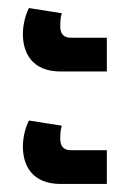

<svg xmlns="http://www.w3.org/2000/svg" viewBox="-20 -512 326 478"><path d="M131 -334H246V-418H157C137 -418 130 -429 130 -447C130 -459 131 -471 134 -479L52 -492C42 -472 37 -448 37 -427C37 -379 61 -334 131 -334ZM131 -54H246V-138H157C137 -138 130 -149 130 -167C130 -179 131 -191 134 -199L52 -212C42 -192 37 -168 37 -147C37 -99 61 -54 131 -54Z"/></svg>

Font: Noto Sans Thai UI ExtCond SemBd
Style: Regular
Weight: 600
Width: 2
Designer: Monotype Design Team
Foundry: Monotype Imaging Inc.
Version: Version 2.000